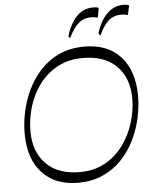

<svg xmlns="http://www.w3.org/2000/svg" viewBox="-62 -1000 845 1060"><g transform="rotate(-5 360.5 -470.5)"><path d="M327 8Q202 8 129.5 -70Q57 -148 57 -290Q57 -348 70.5 -410Q84 -472 112 -530.5Q140 -589 184 -636Q228 -683 288.5 -710.5Q349 -738 428 -738Q556 -738 627.5 -659Q699 -580 699 -440Q699 -383 685.5 -320.5Q672 -258 644 -200Q616 -142 572 -95Q528 -48 467 -20Q406 8 327 8ZM343 -50Q423 -50 483.5 -84Q544 -118 584.5 -174Q625 -230 645.5 -297.5Q666 -365 666 -432Q665 -544 599.5 -610Q534 -676 412 -676Q334 -676 274 -644Q214 -612 173 -558Q132 -504 111 -436.5Q90 -369 90 -297Q90 -185 155.5 -117.5Q221 -50 343 -50ZM353 -791 344 -803Q364 -868 401 -908.5Q438 -949 493 -949Q509 -949 515 -947.5Q521 -946 525 -944L515 -890Q499 -896 479 -896Q437 -896 408 -871Q379 -846 353 -791ZM521 -791 511 -803Q531 -871 570 -910Q609 -949 661 -949Q683 -949 693 -943L682 -890Q667 -896 645 -896Q603 -896 574.5 -871Q546 -846 521 -791Z"/></g></svg>

Font: Savate ExtraLight
Style: Italic
Weight: 200
Italic angle: -11°
Designer: Max Esnée
Foundry: Plomb Type
Version: Version 2.000